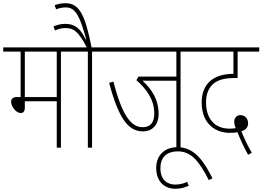

<svg xmlns="http://www.w3.org/2000/svg" viewBox="-20 -916 1628 1191"><path d="M358 -596H455V-622H0V-596H108V-314H85C58 -314 49 -301 49 -284C49 -258 77 -215 109 -215C124 -215 134 -224 134 -249V-288H332V0H358ZM332 -596V-314H134V-596Z M551 -596H648V-622H548C508 -825 472 -896 386 -896C357 -896 336 -890 319 -884L328 -858C344 -865 365 -870 389 -870C452 -870 477 -807 515 -672L512 -671C479 -739 445 -768 384 -768C357 -768 334 -761 312 -752L321 -727C342 -736 361 -742 385 -742C433 -742 465 -726 518 -622H442V-596H525V0H551Z M1100 -596H1197V-622H635V-596H1074V-441H839L826 -419C889 -363 937 -298 937 -212C937 -155 912 -127 865 -127C790 -127 737 -205 683 -410L657 -402C721 -162 784 -101 868 -101C917 -101 964 -133 964 -210C964 -295 925 -358 864 -416C882 -415 903 -415 922 -415H1074V0H1100Z M1151 236 1141 212C1118 223 1094 229 1067 229C1020 229 975 202 975 126C975 63 1011 23 1084 23C1162 23 1214 79 1275 201L1298 190C1247 89 1189 -3 1081 -3C996 -3 949 52 949 126C949 208 998 255 1068 255C1102 255 1126 247 1151 236Z M1519 44 1542 32C1518 -9 1494 -59 1477 -102C1502 -108 1519 -125 1519 -151C1519 -180 1499 -202 1472 -202C1448 -202 1433 -184 1433 -162C1433 -146 1437 -133 1442 -121C1429 -119 1417 -118 1404 -118C1309 -118 1258 -183 1258 -281C1258 -332 1274 -370 1302 -395C1332 -421 1373 -432 1437 -432H1454V-596H1588V-622H1184V-596H1428V-458C1365 -458 1315 -442 1281 -411C1250 -382 1231 -339 1231 -281C1231 -142 1323 -92 1404 -92C1426 -92 1440 -93 1453 -96C1467 -59 1497 7 1519 44Z"/></svg>

Font: Noto Sans Condensed Thin
Style: Regular
Weight: 100
Width: 3
Designer: Monotype Design Team
Foundry: Monotype Imaging Inc.
Version: Version 2.013